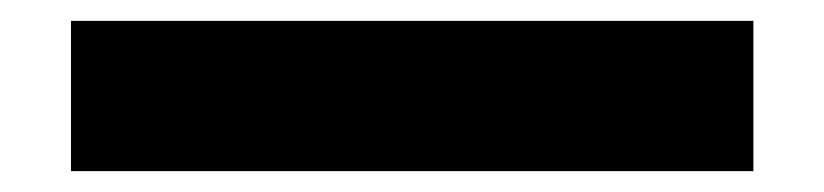

<svg xmlns="http://www.w3.org/2000/svg" viewBox="-20 30 790 184"><path d="M48 194V50H702V194Z"/></svg>

Font: Martian Mono SemiExpanded
Style: Bold
Weight: 700
Width: 6
Designer: Roman Shamin
Foundry: Evil Martians
Version: Version 1.000